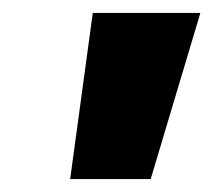

<svg xmlns="http://www.w3.org/2000/svg" viewBox="-20 -734 331 298"><path d="M88.9 -456.1 124 -713.9H291L213.9 -456.1Z"/></svg>

Font: Open Sans ExtraBold
Style: Italic
Weight: 800
Italic angle: -12°
Designer: Monotype Design Team
Foundry: Monotype Imaging Inc.
Version: Version 3.000; ttfautohint (v1.8.4)